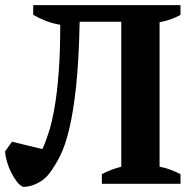

<svg xmlns="http://www.w3.org/2000/svg" viewBox="-26 -720 747 752"><path d="M210 -623Q179 -628 151.5 -639Q124 -650 104 -662V-700H681V-662Q666 -653 644.5 -645Q623 -637 599 -633V-67Q622 -63 642.5 -55Q663 -47 681 -38V0H373V-38Q390 -47 409.5 -54.5Q429 -62 449 -67V-635H286Q283 -483 272 -381.5Q261 -280 245 -214Q229 -148 209.5 -109.5Q190 -71 169 -43Q150 -17 121 -2.5Q92 12 65 12Q52 7 40 -8.5Q28 -24 18 -44Q8 -64 1.5 -86Q-5 -108 -6 -127L21 -165L140 -136Q153 -164 165.5 -203.5Q178 -243 188 -301Q198 -359 204 -438Q210 -517 210 -623Z"/></svg>

Font: PT Serif
Style: Bold
Weight: 700
Designer: A.Korolkova, O.Umpeleva, V.Yefimov
Foundry: ParaType Ltd
Version: Version 1.000W OFL; ttfautohint (v1.6)